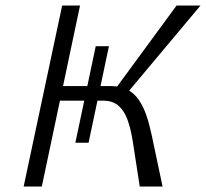

<svg xmlns="http://www.w3.org/2000/svg" viewBox="-20 -678 749 698"><path d="M488 0 463 -162Q456 -208 444 -241.5Q432 -275 411 -293.5Q390 -312 355 -312H186L198 -365H385Q419 -365 443.5 -352Q468 -339 484.5 -315Q501 -291 512 -259Q523 -227 531 -189L571 0ZM66 0 206 -658H271L132 0ZM382 -331 622 -658H709L435 -331ZM302 -159H254L328 -510H376Z"/></svg>

Font: Ysabeau Office
Style: Italic
Weight: 400
Italic angle: -12°
Designer: Christian Thalmann (Catharsis Fonts)
Version: Version 2.001;gftools[0.9.30]; featfreeze: tnum,lnum,ss02